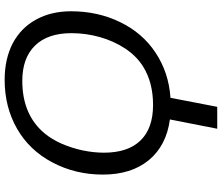

<svg xmlns="http://www.w3.org/2000/svg" viewBox="-84 -654 946 818"><g transform="rotate(-90 389.0 -245.0)"><path d="M249.5 207.5 289.1 5.9Q177.2 -9.3 115.7 -84Q54.2 -158.7 54.2 -279.8Q54.2 -397 106 -494.6Q157.2 -592.3 249.5 -645.3Q341.8 -698.2 458 -698.2Q546.9 -698.2 613.8 -663.6Q679.7 -628.4 714.8 -564Q750 -499.5 750 -415.5Q750 -301.8 704.1 -207Q658.2 -111.3 573.5 -55.2Q488.8 1 381.3 8.3L342.8 207.5ZM453.6 -623Q309.1 -623 230 -528.3Q204.1 -497.1 185.5 -454.6Q167 -412.1 157.2 -365.5Q147.5 -318.8 147.5 -274.9Q147.5 -172.9 199.5 -119.4Q251.5 -65.9 350.6 -65.9Q446.8 -65.9 514.6 -108.4Q559.6 -136.7 591.3 -184.8Q623 -232.9 639.9 -292.2Q656.7 -351.6 656.7 -413.6Q656.7 -514.6 603.8 -568.8Q550.8 -623 453.6 -623Z"/></g></svg>

Font: Arimo
Style: Italic
Weight: 400
Italic angle: -12°
Designer: Steve Matteson
Foundry: Monotype Imaging Inc.
Version: Version 1.33